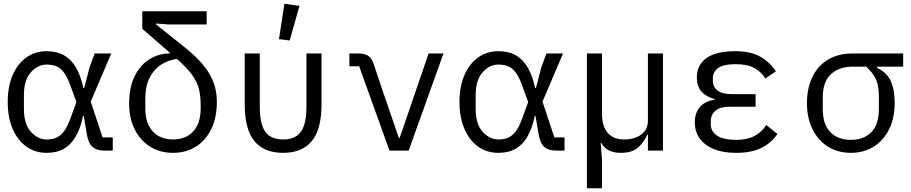

<svg xmlns="http://www.w3.org/2000/svg" viewBox="-20 -800 4840 1020"><path d="M579 0H534Q494 0 472 -19Q450 -38 442 -83L425 -184H421Q408 -120 383 -76Q358 -32 320 -10Q282 12 228 12Q166 12 119.5 -21.5Q73 -55 47 -116Q21 -177 21 -258Q21 -340 47 -400.5Q73 -461 119.5 -494.5Q166 -528 228 -528Q281 -528 319.5 -506.5Q358 -485 383.5 -441.5Q409 -398 423 -332H427L456 -443L483 -516H571L462 -260L525 -70H579ZM228 -59Q258 -59 280.5 -69Q303 -79 321 -103.5Q339 -128 355 -173L386 -258L355 -343Q339 -388 321 -413Q303 -438 280.5 -447.5Q258 -457 228 -457Q181 -457 144 -416Q107 -375 107 -294V-222Q107 -141 144 -100Q181 -59 228 -59Z M878 -670 808 -675V-671L951 -557Q1002 -517 1037 -480Q1072 -443 1092.5 -408Q1113 -373 1122.5 -336.5Q1132 -300 1132 -259Q1132 -175 1102.5 -114.5Q1073 -54 1020.5 -21Q968 12 899 12Q830 12 777.5 -21Q725 -54 695.5 -113Q666 -172 666 -250Q666 -337 696 -396.5Q726 -456 775 -486Q824 -516 881 -516V-521Q864 -536 846.5 -551Q829 -566 812 -581L736 -647V-740H1078V-670ZM1046 -241Q1046 -291 1036.5 -328.5Q1027 -366 1000 -403Q973 -440 920 -487Q873 -481 834.5 -455.5Q796 -430 774 -385.5Q752 -341 752 -277V-223Q752 -168 771 -131.5Q790 -95 823 -77Q856 -59 899 -59Q942 -59 975 -77Q1008 -95 1027 -131.5Q1046 -168 1046 -223Z M1360 -234Q1360 -174 1372.5 -135Q1385 -96 1412.5 -77.5Q1440 -59 1484 -59Q1528 -59 1555.5 -77.5Q1583 -96 1595.5 -135Q1608 -174 1608 -234V-516H1688V-246Q1688 -113 1636.5 -50.5Q1585 12 1484 12Q1383 12 1331.5 -50.5Q1280 -113 1280 -246V-516H1360ZM1519 -585 1462 -592 1491 -780 1571 -769Z M2049 0 1888 -448H1836V-516H1881Q1916 -516 1935.5 -504Q1955 -492 1965 -460L2019 -300L2099 -67H2103L2183 -300L2257 -516H2336L2151 0Z M2979 0H2934Q2894 0 2872 -19Q2850 -38 2842 -83L2825 -184H2821Q2808 -120 2783 -76Q2758 -32 2720 -10Q2682 12 2628 12Q2566 12 2519.5 -21.5Q2473 -55 2447 -116Q2421 -177 2421 -258Q2421 -340 2447 -400.5Q2473 -461 2519.5 -494.5Q2566 -528 2628 -528Q2681 -528 2719.5 -506.5Q2758 -485 2783.5 -441.5Q2809 -398 2823 -332H2827L2856 -443L2883 -516H2971L2862 -260L2925 -70H2979ZM2628 -59Q2658 -59 2680.5 -69Q2703 -79 2721 -103.5Q2739 -128 2755 -173L2786 -258L2755 -343Q2739 -388 2721 -413Q2703 -438 2680.5 -447.5Q2658 -457 2628 -457Q2581 -457 2544 -416Q2507 -375 2507 -294V-222Q2507 -141 2544 -100Q2581 -59 2628 -59Z M3098 200V-516H3178V-199Q3178 -129 3208.5 -94Q3239 -59 3297 -59Q3329 -59 3357.5 -69.5Q3386 -80 3404 -102Q3422 -124 3422 -158V-516H3502V0H3422V-84H3418Q3401 -44 3369.5 -16Q3338 12 3278 12Q3240 12 3214.5 -1Q3189 -14 3175 -40H3171L3178 44V200Z M3892 12Q3787 12 3729 -32Q3671 -76 3671 -150Q3671 -199 3698 -231Q3725 -263 3777 -270V-274Q3732 -285 3707 -313Q3682 -341 3682 -389Q3682 -454 3732.5 -491Q3783 -528 3886 -528Q3966 -528 4017 -500Q4068 -472 4102 -421L4046 -383Q4024 -419 3987 -439Q3950 -459 3890 -459Q3823 -459 3795 -438.5Q3767 -418 3767 -385V-373Q3767 -338 3792 -319Q3817 -300 3865 -300H3994V-233H3855Q3807 -233 3781.5 -212.5Q3756 -192 3756 -153V-139Q3756 -103 3788.5 -80Q3821 -57 3892 -57Q3949 -57 3988 -77.5Q4027 -98 4051 -136L4110 -88Q4077 -40 4024.5 -14Q3972 12 3892 12Z M4640 -446V-439Q4690 -416 4711.5 -370.5Q4733 -325 4733 -252Q4733 -173 4703.5 -113.5Q4674 -54 4621.5 -21Q4569 12 4500 12Q4431 12 4378.5 -21Q4326 -54 4296.5 -113.5Q4267 -173 4267 -252Q4267 -331 4295.5 -390.5Q4324 -450 4378.5 -483Q4433 -516 4512 -516H4778V-446ZM4512 -446Q4437 -446 4394 -405.5Q4351 -365 4351 -283V-221Q4351 -139 4391 -98Q4431 -57 4500 -57Q4569 -57 4609 -98Q4649 -139 4649 -221V-283Q4649 -325 4642.5 -352Q4636 -379 4621.5 -400.5Q4607 -422 4582 -446Z"/></svg>

Font: Lilex
Style: Regular
Weight: 400
Monospace: yes
Designer: Mike Abbink, Paul van der Laan, Pieter van Rosmalen, Mikhael Khrustik
Foundry: Mikhael Khrustik
Version: Version 2.510